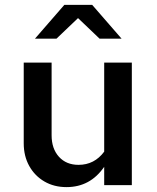

<svg xmlns="http://www.w3.org/2000/svg" viewBox="-20 -757 640 785"><path d="M252 8Q201 8 161.5 -15Q122 -38 99.5 -78.5Q77 -119 77 -171V-501H191V-204Q191 -149 221 -116Q251 -83 301 -83Q366 -83 406 -137V-501H519V0H406V-75Q349 8 252 8ZM123 -599 243 -737H357L477 -599H387L299 -683L211 -599Z"/></svg>

Font: Red Hat Mono Medium
Style: Regular
Weight: 500
Monospace: yes
Designer: Pentagram, MCKL
Foundry: Pentagram, MCKL
Version: Version 1.023; ttfautohint (v1.8.3)